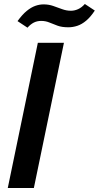

<svg xmlns="http://www.w3.org/2000/svg" viewBox="-20 -944 496 964"><path d="M19 0 170 -729H301L150 0ZM323 -807Q291 -807 269 -815Q247 -823 228 -831Q209 -839 187 -839Q166 -839 149.5 -830.5Q133 -822 118 -805L68 -838Q92 -871 114 -889Q136 -907 157 -914.5Q178 -922 199 -922Q225 -922 247.5 -914Q270 -906 292 -898Q314 -890 336 -890Q354 -890 372 -898Q390 -906 406 -924L456 -891Q435 -859 413 -840.5Q391 -822 368.5 -814.5Q346 -807 323 -807Z"/></svg>

Font: Mona Sans ExtraLight SemiBold
Style: Italic
Weight: 600
Italic angle: -11.6951°
Version: Version 2.000